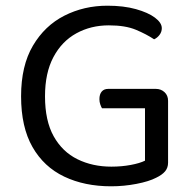

<svg xmlns="http://www.w3.org/2000/svg" viewBox="-20 -641 679 674"><path d="M570 -287V-70Q570 -52 559.5 -39.5Q549 -27 528 -17Q503 -4 459 4.5Q415 13 370 13Q277 13 205.5 -21Q134 -55 94 -125Q54 -195 54 -303Q54 -410 95.5 -480.5Q137 -551 206 -586Q275 -621 357 -621Q414 -621 457 -609Q500 -597 524 -579Q548 -561 548 -542Q548 -529 540 -518.5Q532 -508 521 -503Q494 -521 457 -536.5Q420 -552 362 -552Q299 -552 248 -524Q197 -496 167.5 -440.5Q138 -385 138 -303Q138 -217 168.5 -162.5Q199 -108 252 -82Q305 -56 371 -56Q407 -56 439 -62Q471 -68 489 -77V-261H338Q335 -266 332 -274.5Q329 -283 329 -293Q329 -310 337 -319.5Q345 -329 360 -329H527Q545 -329 557.5 -317.5Q570 -306 570 -287Z"/></svg>

Font: Baloo Paaji 2
Style: Regular
Weight: 400
Designer: Shuchita Grover, Noopur Datye and Ek Type
Foundry: Ek Type
Version: Version 1.700